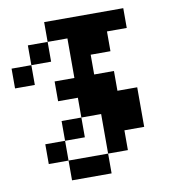

<svg xmlns="http://www.w3.org/2000/svg" viewBox="-87 -678 875 956"><g transform="rotate(-10 350.0 -200.0)"><path d="M200 -500V-600H600V-500H500V-400H400V-300H500V-200H600V0H500V100H400V-100H300V-200H200V-300H300V-500ZM0 -300V-400H100V-300ZM100 100V0H200V100ZM100 -400V-500H200V-400ZM200 200V100H400V200ZM200 0V-100H300V0Z"/></g></svg>

Font: FT88 Gothique
Style: Regular
Weight: 400
Designer: Ange Degheest & Oriane Charvieux
Foundry: Velvetyne Type Foundry
Version: Version 1.000;FEAKit 1.0